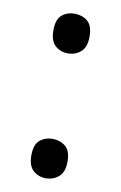

<svg xmlns="http://www.w3.org/2000/svg" viewBox="-70 -592 408 648"><g transform="rotate(10 134.0 -268.0)"><path d="M72 -54Q72 -91 90 -106Q108 -121 133 -121Q159 -121 177.5 -106Q196 -91 196 -54Q196 -18 177.5 -2Q159 14 133 14Q108 14 90 -2Q72 -18 72 -54ZM72 -482Q72 -520 90 -535Q108 -550 133 -550Q159 -550 177.5 -535Q196 -520 196 -482Q196 -446 177.5 -430Q159 -414 133 -414Q108 -414 90 -430Q72 -446 72 -482Z"/></g></svg>

Font: uguzrati05
Style: Book
Weight: 400
Designer: Jelle Bosma - Monotype Design Team, Universal Thirst
Foundry: Monotype Imaging Inc.
Version: Version 2.106